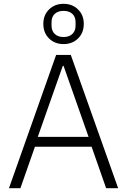

<svg xmlns="http://www.w3.org/2000/svg" viewBox="-20 -986 665 1006"><path d="M536 0 460 -217H163L87 0H27L274 -698H351L599 0ZM313 -641H309L178 -269H444ZM313 -755Q267 -755 237 -784.5Q207 -814 207 -861Q207 -907 237 -936.5Q267 -966 313 -966Q359 -966 389 -936.5Q419 -907 419 -861Q419 -814 389 -784.5Q359 -755 313 -755ZM313 -792Q342 -792 359 -808Q376 -824 376 -852V-869Q376 -898 359 -913.5Q342 -929 313 -929Q284 -929 267 -913.5Q250 -898 250 -869V-852Q250 -824 267 -808Q284 -792 313 -792Z"/></svg>

Font: IBM Plex Sans Thai Light
Style: Regular
Weight: 300
Designer: Mike Abbink, Paul van der Laan, Pieter van Rosmalen, Ben Mitchell, Mark Frömberg
Foundry: Bold Monday
Version: Version 1.2